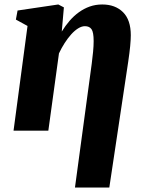

<svg xmlns="http://www.w3.org/2000/svg" viewBox="-20 -584 657 858"><path d="M315 254 390 -300Q393.5 -326.5 396 -352.8Q398.5 -379 398.5 -400.5Q398.5 -440 389 -453.5Q379.5 -467 359.5 -467Q345 -467 329.2 -457.2Q313.5 -447.5 298.2 -430.5Q283 -413.5 269 -391.8Q255 -370 243.5 -345.5L196 0H40.5L103 -468L51 -496.5L58.5 -537L240.5 -564L265.5 -551L256 -443Q272 -469 291 -491Q310 -513 332.5 -529.2Q355 -545.5 381 -554.8Q407 -564 437 -564Q495 -564 529.8 -529.5Q564.5 -495 564.5 -426.5Q564.5 -408 561.8 -378.5Q559 -349 553 -308.5L468.5 254Z"/></svg>

Font: Merriweather 28pt Black
Style: Italic
Weight: 900
Italic angle: -7.8°
Version: Version 2.101